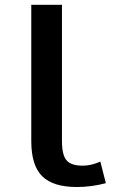

<svg xmlns="http://www.w3.org/2000/svg" viewBox="-20 -751 502 782"><path d="M293 10.7Q196.3 10.7 151.9 -33.2Q107.4 -77.1 107.4 -175.8V-731.4H232.4V-175.8Q232.4 -120.1 251 -98.1Q269.5 -76.2 317.4 -76.2Q350.6 -76.2 388.7 -92.8L411.1 -4.9Q351.6 10.7 293 10.7Z"/></svg>

Font: Gen Shin Gothic Medium
Style: Regular
Weight: 500
Designer: [Source Han Sans]
Ryoko NISHIZUKA  (kana & ideographs); Paul D. Hunt (Latin, Greek & Cyrillic); Wenlong ZHANG  (bopomofo
Version: Version 1.002.20150607